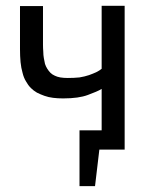

<svg xmlns="http://www.w3.org/2000/svg" viewBox="-20 -508 519 652"><path d="M325.2 -65.4Q306.6 -65.4 250 -65.4Q250 -18.6 250 124Q263.7 124 302.7 124Q306.6 92.8 317.4 0Q338.9 0 403.3 0Q403.3 -122.1 403.3 -488.3Q383.8 -488.3 325.2 -488.3Q325.2 -434.6 325.2 -274.4Q318.4 -268.6 306.6 -262.7Q295.9 -257.8 282.2 -252.9Q267.6 -248 250 -245.1Q231.4 -243.2 210 -243.2Q196.3 -243.2 184.6 -245.1Q173.8 -247.1 166 -251Q157.2 -254.9 151.4 -260.7Q145.5 -266.6 140.6 -274.4Q135.7 -282.2 132.8 -291Q130.9 -300.8 128.9 -310.5Q127 -321.3 127 -332Q126 -343.8 126 -356.4Q126 -400.4 126 -487.3Q106.4 -487.3 47.9 -487.3Q47.9 -451.2 47.9 -340.8Q47.9 -317.4 49.8 -296.9Q51.8 -277.3 56.6 -260.7Q60.5 -244.1 68.4 -231.4Q75.2 -218.8 85 -209Q93.8 -200.2 105.5 -193.4Q117.2 -187.5 130.9 -182.6Q144.5 -177.7 160.2 -175.8Q175.8 -173.8 194.3 -173.8Q220.7 -173.8 242.2 -176.8Q262.7 -179.7 278.3 -185.5Q293.9 -191.4 305.7 -196.3Q317.4 -201.2 325.2 -206.1Q325.2 -197.3 325.2 -179.7Q325.2 -162.1 325.2 -135.7Q325.2 -109.4 325.2 -91.8Q325.2 -74.2 325.2 -65.4Z"/></svg>

Font: Aptus Gothic JP
Style: Medium
Weight: 400
Designer: Fuminori Ogawa / Motoya
Version: Version 1